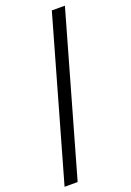

<svg xmlns="http://www.w3.org/2000/svg" viewBox="-181 -861 752 1104"><g transform="rotate(-20 195.0 -309.0)"><path d="M12 180H92L370 -798H290Z"/></g></svg>

Font: Source Han Sans KR Medium
Style: Regular
Weight: 500
Designer: Ryoko NISHIZUKA (kana & ideographs); Paul D. Hunt (Latin, Greek & Cyrillic); Wenlong ZHANG (bopomofo); Sandoll Communica
Foundry: Adobe Systems Incorporated
Version: Version 1.001;PS 1.001;hotconv 1.0.78;makeotf.lib2.5.61930